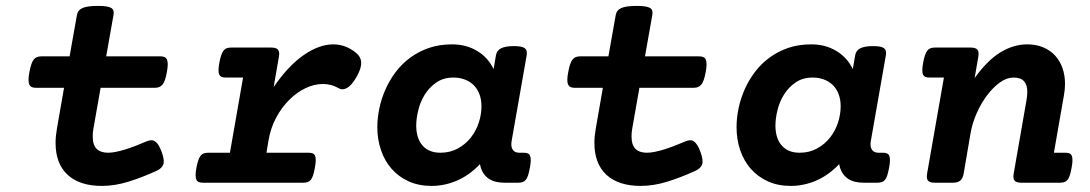

<svg xmlns="http://www.w3.org/2000/svg" viewBox="-20 -610 3638 641"><path d="M334.5 -421.9H515.6Q523.9 -421.9 529.3 -419.4Q534.7 -417 537.4 -411.1Q540 -405.3 540 -395Q540 -384.8 537.1 -369.1Q534.2 -353.5 530.8 -343.5Q527.3 -333.5 522.5 -327.6Q517.6 -321.8 511.5 -319.3Q505.4 -316.9 497.1 -316.9H315.9L292 -181.2Q290.5 -173.8 290 -167Q289.6 -160.2 289.6 -154.3Q289.6 -126 302.7 -113Q315.9 -100.1 340.8 -100.1Q353 -100.1 368.4 -103.3Q383.8 -106.4 400.6 -111.8Q417.5 -117.2 435.1 -124Q452.6 -130.9 469.7 -138.2Q478 -141.6 484.9 -141.8Q491.7 -142.1 497.8 -137.9Q503.9 -133.8 509.3 -125.2Q514.6 -116.7 520 -102.1Q529.8 -74.7 525.4 -61.5Q521 -48.3 503.4 -40Q454.6 -17.6 408.7 -3.4Q362.8 10.7 320.3 10.7Q246.1 10.7 205.8 -26.4Q165.5 -63.5 165.5 -133.3Q165.5 -154.8 169.9 -179.7L193.8 -316.9H99.6Q91.3 -316.9 85.9 -319.3Q80.6 -321.8 77.9 -327.6Q75.2 -333.5 75.2 -343.5Q75.2 -353.5 78.1 -369.1Q81.1 -384.8 84.5 -395Q87.9 -405.3 92.5 -411.1Q97.2 -417 103.5 -419.4Q109.9 -421.9 118.2 -421.9H212.4L236.8 -559.6Q239.7 -576.2 255.6 -583.3Q271.5 -590.3 306.6 -590.3Q324.2 -590.3 335 -588.6Q345.7 -586.9 351.6 -583.3Q357.4 -579.6 358.9 -573.7Q360.4 -567.9 358.9 -559.6Z M885.7 -451.2Q902.3 -451.2 908.2 -444.1Q914.1 -437 911.1 -420.4L893.6 -319.3Q941.9 -390.1 993.7 -426Q1045.4 -461.9 1092.8 -461.9Q1133.3 -461.9 1167.5 -434.6Q1184.6 -420.9 1185.8 -402.1Q1187 -383.3 1171.9 -356Q1155.3 -326.2 1139.6 -316.9Q1124 -307.6 1109.9 -315.9Q1085.9 -329.6 1058.1 -329.6Q1028.8 -329.6 999.5 -315.4Q970.2 -301.3 945.1 -276.1Q919.9 -251 901.6 -216.6Q883.3 -182.1 876.5 -141.6L869.6 -100.1H1009.8Q1018.1 -100.1 1023.4 -98.1Q1028.8 -96.2 1031.5 -90.6Q1034.2 -85 1034.2 -75.2Q1034.2 -65.4 1031.2 -49.8Q1028.3 -34.2 1025.1 -24.4Q1022 -14.6 1017.3 -9.3Q1012.7 -3.9 1006.6 -2Q1000.5 0 992.2 0H658.2Q649.9 0 644.3 -2Q638.7 -3.9 636 -9.3Q633.3 -14.6 633.1 -24.4Q632.8 -34.2 635.7 -49.8Q638.7 -65.4 642.1 -75.2Q645.5 -85 650.1 -90.6Q654.8 -96.2 661.1 -98.1Q667.5 -100.1 675.8 -100.1H747.6L791.5 -351.1H734.4Q726.1 -351.1 720.7 -353Q715.3 -355 712.4 -360.4Q709.5 -365.7 709.5 -375.5Q709.5 -385.3 712.4 -400.9Q715.3 -416.5 718.8 -426.3Q722.2 -436 726.8 -441.7Q731.4 -447.3 737.5 -449.2Q743.7 -451.2 752 -451.2Z M1582.5 -62Q1546.4 -24.4 1505.1 -6.8Q1463.9 10.7 1420.9 10.7Q1377.9 10.7 1344.2 -4.6Q1310.5 -20 1287.4 -46.4Q1264.2 -72.8 1252 -108.6Q1239.7 -144.5 1239.7 -185.5Q1239.7 -216.3 1246.6 -248.8Q1253.4 -281.2 1267.1 -312Q1280.8 -342.8 1301.3 -369.9Q1321.8 -397 1349.6 -417.5Q1377.4 -438 1412.1 -450Q1446.8 -461.9 1489.3 -461.9Q1536.6 -461.9 1573 -439.9Q1609.4 -418 1627.9 -379.4L1635.7 -425.3Q1638.7 -441.9 1653.3 -449Q1668 -456.1 1695.8 -456.1Q1723.1 -456.1 1732.2 -449Q1741.2 -441.9 1738.3 -425.3L1688.5 -141.6Q1684.6 -122.1 1691.2 -111.1Q1697.8 -100.1 1713.4 -100.1H1727.5Q1735.8 -100.1 1741.2 -98.1Q1746.6 -96.2 1749.3 -90.6Q1752 -85 1752 -75.2Q1752 -65.4 1749 -49.8Q1746.1 -34.2 1742.9 -24.4Q1739.7 -14.6 1735.1 -9.3Q1730.5 -3.9 1724.4 -2Q1718.3 0 1710 0H1663.6Q1648.9 0 1635.5 -3.2Q1622.1 -6.3 1611.3 -13.7Q1600.6 -21 1593 -33Q1585.4 -44.9 1582.5 -62ZM1450.2 -100.1Q1482.9 -100.1 1508.5 -114.3Q1534.2 -128.4 1551.8 -150.6Q1569.3 -172.9 1578.4 -200.4Q1587.4 -228 1587.4 -254.9Q1587.4 -278.3 1580.3 -296.4Q1573.2 -314.5 1560.8 -326.4Q1548.3 -338.4 1531.2 -344.7Q1514.2 -351.1 1494.1 -351.1Q1460.9 -351.1 1437.3 -335Q1413.6 -318.8 1398.4 -294.7Q1383.3 -270.5 1376.5 -242.4Q1369.6 -214.4 1369.6 -190.9Q1369.6 -148.4 1390.6 -124.3Q1411.6 -100.1 1450.2 -100.1Z M2133.3 -421.9H2314.5Q2322.8 -421.9 2328.1 -419.4Q2333.5 -417 2336.2 -411.1Q2338.9 -405.3 2338.9 -395Q2338.9 -384.8 2335.9 -369.1Q2333 -353.5 2329.6 -343.5Q2326.2 -333.5 2321.3 -327.6Q2316.4 -321.8 2310.3 -319.3Q2304.2 -316.9 2295.9 -316.9H2114.7L2090.8 -181.2Q2089.4 -173.8 2088.9 -167Q2088.4 -160.2 2088.4 -154.3Q2088.4 -126 2101.6 -113Q2114.7 -100.1 2139.6 -100.1Q2151.9 -100.1 2167.2 -103.3Q2182.6 -106.4 2199.5 -111.8Q2216.3 -117.2 2233.9 -124Q2251.5 -130.9 2268.6 -138.2Q2276.9 -141.6 2283.7 -141.8Q2290.5 -142.1 2296.6 -137.9Q2302.7 -133.8 2308.1 -125.2Q2313.5 -116.7 2318.8 -102.1Q2328.6 -74.7 2324.2 -61.5Q2319.8 -48.3 2302.2 -40Q2253.4 -17.6 2207.5 -3.4Q2161.6 10.7 2119.1 10.7Q2044.9 10.7 2004.6 -26.4Q1964.4 -63.5 1964.4 -133.3Q1964.4 -154.8 1968.8 -179.7L1992.7 -316.9H1898.4Q1890.1 -316.9 1884.8 -319.3Q1879.4 -321.8 1876.7 -327.6Q1874 -333.5 1874 -343.5Q1874 -353.5 1877 -369.1Q1879.9 -384.8 1883.3 -395Q1886.7 -405.3 1891.4 -411.1Q1896 -417 1902.3 -419.4Q1908.7 -421.9 1917 -421.9H2011.2L2035.6 -559.6Q2038.6 -576.2 2054.4 -583.3Q2070.3 -590.3 2105.5 -590.3Q2123 -590.3 2133.8 -588.6Q2144.5 -586.9 2150.4 -583.3Q2156.2 -579.6 2157.7 -573.7Q2159.2 -567.9 2157.7 -559.6Z M2781.7 -62Q2745.6 -24.4 2704.3 -6.8Q2663.1 10.7 2620.1 10.7Q2577.1 10.7 2543.5 -4.6Q2509.8 -20 2486.6 -46.4Q2463.4 -72.8 2451.2 -108.6Q2439 -144.5 2439 -185.5Q2439 -216.3 2445.8 -248.8Q2452.6 -281.2 2466.3 -312Q2480 -342.8 2500.5 -369.9Q2521 -397 2548.8 -417.5Q2576.7 -438 2611.3 -450Q2646 -461.9 2688.5 -461.9Q2735.8 -461.9 2772.2 -439.9Q2808.6 -418 2827.1 -379.4L2835 -425.3Q2837.9 -441.9 2852.5 -449Q2867.2 -456.1 2895 -456.1Q2922.4 -456.1 2931.4 -449Q2940.4 -441.9 2937.5 -425.3L2887.7 -141.6Q2883.8 -122.1 2890.4 -111.1Q2897 -100.1 2912.6 -100.1H2926.8Q2935.1 -100.1 2940.4 -98.1Q2945.8 -96.2 2948.5 -90.6Q2951.2 -85 2951.2 -75.2Q2951.2 -65.4 2948.2 -49.8Q2945.3 -34.2 2942.1 -24.4Q2939 -14.6 2934.3 -9.3Q2929.7 -3.9 2923.6 -2Q2917.5 0 2909.2 0H2862.8Q2848.1 0 2834.7 -3.2Q2821.3 -6.3 2810.5 -13.7Q2799.8 -21 2792.2 -33Q2784.7 -44.9 2781.7 -62ZM2649.4 -100.1Q2682.1 -100.1 2707.8 -114.3Q2733.4 -128.4 2751 -150.6Q2768.6 -172.9 2777.6 -200.4Q2786.6 -228 2786.6 -254.9Q2786.6 -278.3 2779.5 -296.4Q2772.5 -314.5 2760 -326.4Q2747.6 -338.4 2730.5 -344.7Q2713.4 -351.1 2693.4 -351.1Q2660.2 -351.1 2636.5 -335Q2612.8 -318.8 2597.7 -294.7Q2582.5 -270.5 2575.7 -242.4Q2568.8 -214.4 2568.8 -190.9Q2568.8 -148.4 2589.8 -124.3Q2610.8 -100.1 2649.4 -100.1Z M3131.3 -351.1H3084Q3075.7 -351.1 3070.3 -353Q3064.9 -355 3062 -360.4Q3059.1 -365.7 3059.1 -375.5Q3059.1 -385.3 3062 -400.9Q3064.9 -416.5 3068.4 -426.3Q3071.8 -436 3076.4 -441.7Q3081.1 -447.3 3087.2 -449.2Q3093.3 -451.2 3101.6 -451.2H3220.7Q3237.3 -451.2 3243.2 -444.1Q3249 -437 3246.1 -420.4L3233.9 -349.6Q3276.9 -409.2 3320.3 -435.5Q3363.8 -461.9 3409.7 -461.9Q3439 -461.9 3462.4 -452.1Q3485.8 -442.4 3502 -425Q3518.1 -407.7 3526.9 -383.3Q3535.6 -358.9 3535.6 -329.6Q3535.6 -320.8 3534.7 -311.5Q3533.7 -302.2 3532.2 -293L3498.5 -100.1H3536.1Q3544.4 -100.1 3549.8 -98.1Q3555.2 -96.2 3557.9 -90.6Q3560.5 -85 3560.5 -75.2Q3560.5 -65.4 3557.6 -49.8Q3554.7 -34.2 3551.5 -24.4Q3548.3 -14.6 3543.7 -9.3Q3539.1 -3.9 3533 -2Q3526.9 0 3518.6 0H3389.6Q3373 0 3367.2 -7.1Q3361.3 -14.2 3364.3 -30.8L3406.7 -273.9Q3409.7 -290 3409.7 -303.2Q3409.7 -326.2 3398.9 -338.6Q3388.2 -351.1 3363.3 -351.1Q3341.3 -351.1 3318.6 -335Q3295.9 -318.8 3275.9 -292.5Q3255.9 -266.1 3241 -232.7Q3226.1 -199.2 3220.2 -165L3197.3 -30.8Q3194.3 -14.2 3186 -7.1Q3177.7 0 3161.1 0H3100.6Q3084 0 3078.1 -7.1Q3072.3 -14.2 3075.2 -30.8Z"/></svg>

Font: Courier Prime
Style: Bold Italic
Weight: 700
Monospace: yes
Designer: Alan Dague-Greene
Foundry: Quote-Unquote Apps
Version: Version 1.202